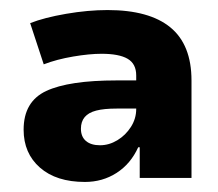

<svg xmlns="http://www.w3.org/2000/svg" viewBox="-20 -736 434 382"><path d="M149 -374Q92 -374 59.5 -402.5Q27 -431 27 -478Q27 -534 72 -555Q117 -576 212 -576H257V-520H212Q187 -520 171.5 -516Q156 -512 148.5 -503Q141 -494 141 -480Q141 -464 151 -455.5Q161 -447 179 -447Q197 -447 213.5 -457Q230 -467 240.5 -483.5Q251 -500 251 -519V-586Q251 -609 234 -619Q217 -629 182 -629Q158 -629 125.5 -623.5Q93 -618 67 -608L40 -690Q68 -701 111.5 -708.5Q155 -716 194 -716Q277 -716 319 -681.5Q361 -647 361 -576V-382H258V-443H255Q240 -410 212 -392Q184 -374 149 -374Z"/></svg>

Font: Nunito Sans 7pt Black
Style: Regular
Weight: 900
Designer: Vernon Adams
Foundry: Vernon Adams
Version: Version 3.101;gftools[0.9.27]